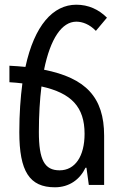

<svg xmlns="http://www.w3.org/2000/svg" viewBox="-20 -785 510 815"><path d="M422 -209C422 -373 343 -454 167 -489C194 -622 243 -693 304 -693C330 -693 360 -682 387 -654L434 -710C399 -745 355 -765 304 -765C205 -765 126 -677 88 -501C66 -503 44 -505 20 -506V-436C40 -435 58 -433 75 -431C67 -371 62 -302 62 -224C62 -58 105 10 213 10C274 10 319 -23 343 -73H347L357 0H422ZM145 -225C145 -297 149 -362 156 -418C283 -390 339 -331 339 -217C339 -122 299 -62 233 -62C169 -62 145 -106 145 -225Z"/></svg>

Font: Noto Sans Armenian Condensed
Style: Regular
Weight: 400
Width: 3
Designer: Monotype Design Team
Foundry: Monotype Imaging Inc.
Version: Version 2.008